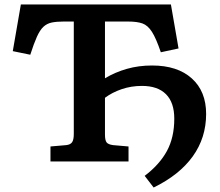

<svg xmlns="http://www.w3.org/2000/svg" viewBox="-20 -720 980 856"><path d="M665 116 625 64Q691 14 724 -46.5Q757 -107 757 -191Q757 -263 720 -300Q683 -337 613 -337Q565 -337 522.5 -322.5Q480 -308 448 -284V-120Q448 -95 455 -85.5Q462 -76 484 -73L553 -67V0H205V-67L275 -73Q294 -75 301.5 -86Q309 -97 309 -123V-624H264Q232 -624 210.5 -619.5Q189 -615 173.5 -600.5Q158 -586 144.5 -556Q131 -526 115 -476L37 -492L73 -700H742L776 -504L697 -487Q676 -549 657.5 -578Q639 -607 615 -615.5Q591 -624 551 -624H448V-371Q493 -398 545.5 -413Q598 -428 658 -428Q771 -428 835 -370.5Q899 -313 899 -212Q899 -106 839.5 -23Q780 60 665 116Z"/></svg>

Font: Literata 7pt SemiBold
Style: Regular
Weight: 600
Designer: Latin by Veronika Burian and Jose Scaglione. Greek by Irene Vlachou. Cyrillic by Vera Evstafieva.
Foundry: TypeTogether
Version: Version 3.002